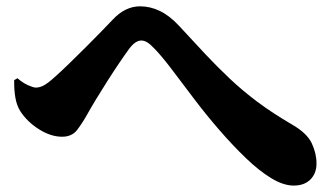

<svg xmlns="http://www.w3.org/2000/svg" viewBox="-20 -638 1040 601"><path d="M43.5 -290Q32.2 -308.1 28.1 -332.5Q23.9 -356.9 24.4 -387.2L34.7 -393.1Q50.8 -378.9 67.6 -371.3Q84.5 -363.8 92.3 -363.8Q104.5 -363.8 117.4 -370.8Q130.4 -377.9 150.4 -396Q170.4 -413.6 197 -439.5Q223.6 -465.3 250.7 -492.4Q277.8 -519.5 299.8 -542.2Q321.8 -564.9 332.5 -576.2Q371.6 -618.2 418.5 -618.2Q450.2 -618.2 480.2 -603.8Q510.3 -589.4 539.6 -558.1Q584 -509.8 622.3 -469Q660.6 -428.2 699.7 -391.4Q738.8 -354.5 785.6 -319.3Q832.5 -284.2 894.5 -248Q940.9 -221.2 955.8 -189.7Q970.7 -158.2 970.7 -126Q970.7 -95.2 951.7 -76.2Q932.6 -57.1 899.4 -57.1Q867.2 -57.1 829.3 -80.1Q791.5 -103 750.5 -142.3Q709.5 -181.6 667.5 -230Q625.5 -278.3 587.9 -328.1Q550.3 -377.9 519 -419.2Q487.8 -460.4 465.3 -483.9Q451.2 -499 441.4 -505.1Q431.6 -511.2 422.4 -511.2Q413.6 -511.2 404.1 -505.1Q394.5 -499 383.3 -483.9Q371.1 -467.3 353.3 -440.9Q335.4 -414.6 316.2 -384.3Q296.9 -354 280 -326.2Q263.2 -298.3 252.4 -278.8Q237.3 -252 221.2 -231Q205.1 -210 174.3 -210Q139.2 -210 102.3 -233.2Q65.4 -256.3 43.5 -290Z"/></svg>

Font: Source Han Serif JP Heavy
Style: Regular
Weight: 900
Designer: Ryoko NISHIZUKA  (kana & ideographs); Frank Grießhammer (Latin, Greek & Cyrillic); Wenlong ZHANG  (bopomofo); Sandoll Co
Foundry: Adobe Systems Incorporated
Version: Version 1.001;PS 1.001;hotconv 16.6.54;makeotf.lib2.5.65590